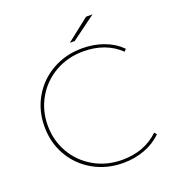

<svg xmlns="http://www.w3.org/2000/svg" viewBox="-153 -988 1017 1112"><g transform="rotate(-20 355.5 -432.0)"><path d="M59 -350Q59 -450 106 -530.5Q153 -611 235 -657Q317 -703 418 -703Q489 -703 550.5 -680.5Q612 -658 656 -614L644 -600Q556 -684 418 -684Q323 -684 245.5 -640Q168 -596 123.5 -519.5Q79 -443 79 -350Q79 -257 123.5 -180.5Q168 -104 245.5 -60Q323 -16 418 -16Q555 -16 644 -101L656 -87Q612 -43 550 -20Q488 3 418 3Q317 3 235 -43Q153 -89 106 -169.5Q59 -250 59 -350ZM503 -867H543L393 -757H363Z"/></g></svg>

Font: iiserrat Thin
Style: Regular
Weight: 100
Designer: Akira Ohta
Foundry: Akira Ohta
Version: Version 1.200;Glyphs 3.3.1 (3343)